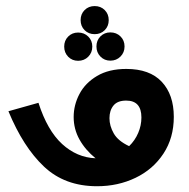

<svg xmlns="http://www.w3.org/2000/svg" viewBox="-20 -624 640 649"><path d="M8.5 -248 110 -276.5Q140 -183 190 -137.2Q240 -91.5 303 -89Q268.5 -117 248.8 -152.2Q229 -187.5 229 -228.5Q229 -269 248.5 -306.2Q268 -343.5 308 -367.2Q348 -391 407 -391Q486 -391 526.8 -347.5Q567.5 -304 567.5 -229Q567.5 -158 532.5 -104.8Q497.5 -51.5 438.2 -23Q379 5.5 308 5.5Q199 5.5 128.8 -60.8Q58.5 -127 8.5 -248ZM416.5 -130Q436.5 -149.5 447.2 -174.8Q458 -200 458 -227Q458 -284 406.5 -284Q377 -284 363.5 -267.2Q350 -250.5 350 -224.5Q350 -198.5 364.5 -173Q379 -147.5 416.5 -130ZM252.5 -556Q252.5 -576.5 266 -590Q279.5 -603.5 300 -603.5Q320.5 -603.5 334 -590Q347.5 -576.5 347.5 -556Q347.5 -535.5 334 -522Q320.5 -508.5 300 -508.5Q279.5 -508.5 266 -522Q252.5 -535.5 252.5 -556ZM197 -466.5Q197 -487 210.5 -500.5Q224 -514 244 -514Q264.5 -514 278.2 -500.5Q292 -487 292 -466.5Q292 -446 278.2 -432.2Q264.5 -418.5 244 -418.5Q224 -418.5 210.5 -432.2Q197 -446 197 -466.5ZM306 -467Q306 -487.5 319.5 -501Q333 -514.5 353 -514.5Q373.5 -514.5 387.2 -501Q401 -487.5 401 -467Q401 -446.5 387.2 -432.8Q373.5 -419 353 -419Q333 -419 319.5 -432.8Q306 -446.5 306 -467Z"/></svg>

Font: JuliaMono BoldItalic
Style: Regular
Weight: 700
Italic angle: -9°
Monospace: yes
Designer: cormullion
Foundry: corm
Version: Version 0.049; ttfautohint (v1.8.4)